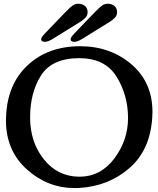

<svg xmlns="http://www.w3.org/2000/svg" viewBox="-20 -958 826 1006"><path d="M394.5 -653.3Q252 -652.8 194.8 -562.5Q137.7 -472.2 137.7 -342.8Q137.7 -213.4 209.7 -123.3Q281.7 -33.2 394.5 -32.2H397Q506.8 -32.2 578.6 -127Q650.9 -223.1 650.9 -339.8V-342.8Q649.9 -461.9 589.8 -557.6Q529.8 -653.3 394.5 -653.3ZM410.2 -753.9Q385.7 -738.8 369.1 -738.8Q364.3 -738.8 362.8 -739.7Q350.1 -741.2 350.1 -752.4Q350.1 -762.7 370.1 -783.2L429.2 -844.7Q439.9 -856 471.9 -889.2Q503.9 -922.4 518.6 -931.2Q530.8 -938.5 544.9 -938.5Q556.2 -938.5 567.4 -934.1Q593.3 -922.9 593.3 -893.6Q593.3 -876.5 581.3 -864.5Q569.3 -852.5 556.6 -844.7ZM255.9 -753.9Q231.4 -738.8 214.8 -738.8Q210 -738.8 208.5 -739.7Q195.8 -741.2 195.8 -752.4Q195.8 -762.7 215.8 -783.2L274.9 -844.7Q285.6 -856 317.6 -889.2Q349.6 -922.4 364.3 -931.2Q376.5 -938.5 390.6 -938.5Q401.9 -938.5 413.1 -934.1Q439 -922.9 439 -893.6Q439 -876.5 427 -864.5Q415 -852.5 402.3 -844.7ZM394.5 -715.8H399.4Q562.5 -715.8 674.8 -615.7Q778.8 -522.5 778.8 -371.1Q778.8 -357.4 777.8 -343.8Q767.6 -172.4 658 -77.1Q548.3 18.1 394 26.9Q382.8 27.3 371.1 27.3Q230 27.3 121.6 -69.8Q11.2 -168.5 11.2 -326.7Q11.2 -335.4 11.7 -344.7Q17.6 -514.2 122.6 -614Q227.5 -713.9 394.5 -715.8Z"/></svg>

Font: Caudex
Style: Bold
Weight: 700
Version: Version 1.01